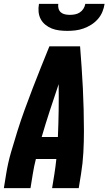

<svg xmlns="http://www.w3.org/2000/svg" viewBox="-20 -975 562 995"><path d="M0 0 12 -74Q21 -130 37 -185.5Q53 -241 70.5 -296.5Q88 -352 108 -407Q128 -462 149 -516.5Q170 -571 192 -626Q214 -681 236 -735H395Q399 -681 403 -626Q407 -571 409.5 -516.5Q412 -462 413.5 -407Q415 -352 415 -296.5Q415 -241 412 -185Q409 -129 400 -74L388 0H250L262 -74Q265 -93 267.5 -112.5Q270 -132 272 -151H166Q161 -132 157 -112.5Q153 -93 150 -74L138 0ZM196 -265H280Q283 -334 284 -402.5Q285 -471 284 -539Q261 -471 238.5 -402.5Q216 -334 196 -265ZM329 -815Q308 -815 287.5 -817.5Q267 -820 249 -827Q231 -834 215.5 -846.5Q200 -859 191 -876Q182 -893 180 -913.5Q178 -934 182 -955H282Q280 -942 283.5 -930Q287 -918 296 -910.5Q305 -903 317.5 -900.5Q330 -898 342 -898Q355 -898 368.5 -900.5Q382 -903 393.5 -910.5Q405 -918 412.5 -930Q420 -942 422 -955H522Q519 -934 510.5 -913.5Q502 -893 487 -876Q472 -859 453 -847Q434 -835 413 -827.5Q392 -820 371 -817.5Q350 -815 329 -815Z"/></svg>

Font: Iosevka Curly Heavy Oblique
Style: Regular
Weight: 900
Italic angle: -9°
Monospace: yes
Designer: Belleve Invis
Foundry: Belleve Invis
Version: Version 11.1.0; ttfautohint (v1.8.3)